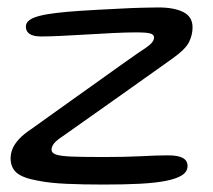

<svg xmlns="http://www.w3.org/2000/svg" viewBox="-20 -484 572 516"><path d="M258 12Q203.5 12 158.5 10Q113.5 8 81.5 1.5Q41.5 -5.5 25 -19.5Q8.5 -33.5 8.5 -58.5Q8.5 -70.5 13.2 -83Q18 -95.5 30.2 -109.2Q42.5 -123 66 -138.5Q84 -151.5 112.8 -172Q141.5 -192.5 175.5 -216.8Q209.5 -241 243.5 -265.2Q277.5 -289.5 306.5 -310.2Q335.5 -331 354.5 -344Q380 -360 387 -368Q394 -376 394 -383Q394 -392 382 -394.5Q370 -397 349.5 -397Q319.5 -397 283.8 -395.2Q248 -393.5 211.5 -391.2Q175 -389 143.2 -387.5Q111.5 -386 89.5 -386Q77.5 -386 68.5 -388.8Q59.5 -391.5 54.5 -397.5Q49.5 -403.5 49.5 -412.5Q49.5 -422.5 58.5 -429.5Q67.5 -436.5 85.8 -441.2Q104 -446 131.5 -449.2Q159 -452.5 197 -455Q215.5 -456.5 243.8 -457.8Q272 -459 302.5 -460.8Q333 -462.5 360.5 -463.2Q388 -464 405.5 -464Q448 -464 472.8 -451.5Q497.5 -439 497.5 -410.5Q497.5 -390 487.8 -370.5Q478 -351 442.5 -326Q410 -303 368.2 -273.2Q326.5 -243.5 284 -213.5Q241.5 -183.5 205.8 -158.2Q170 -133 149.5 -118.5Q132 -107 125.2 -98.5Q118.5 -90 118.5 -81.5Q118.5 -73 130.2 -68.8Q142 -64.5 172.5 -63.2Q203 -62 260 -62Q318 -62 359.8 -64.2Q401.5 -66.5 431.5 -66.5Q458.5 -66.5 471.2 -59.5Q484 -52.5 484 -38Q484 -23 469.8 -13.5Q455.5 -4 427.2 1.8Q399 7.5 356.8 9.8Q314.5 12 258 12Z"/></svg>

Font: Gluten Light
Style: Regular
Weight: 300
Designer: Tyler Finck
Foundry: Etcetera Type Company
Version: Version 1.300